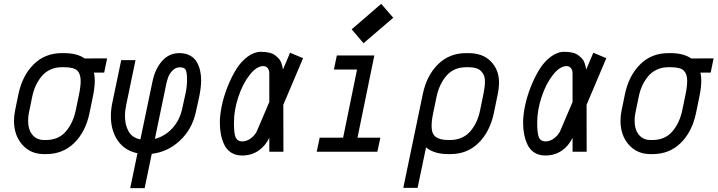

<svg xmlns="http://www.w3.org/2000/svg" viewBox="-20 -788 3726 997"><path d="M301.8 -512.2H312Q379.9 -512.2 419.9 -484.4L536.1 -484.9L521 -411.1H467.8Q472.2 -391.1 472.2 -367.7Q472.2 -333.5 461.9 -284.2L444.8 -201.2Q424.8 -104.5 366 -46.1Q307.1 12.2 218.8 12.2H208.5Q138.7 12.2 95.7 -36.6Q52.7 -85.4 52.7 -161.1Q52.7 -188 58.6 -215.8L75.7 -298.8Q95.7 -395 154.5 -453.6Q213.4 -512.2 301.8 -512.2ZM147 -284.2 129.9 -201.2Q126 -182.1 126 -161.1Q126 -115.2 148.2 -88.1Q170.4 -61 208.5 -61H218.8Q283.2 -61 321.3 -104.7Q359.4 -148.4 373.5 -215.8L390.6 -298.8Q398.9 -338.9 398.9 -367.7Q398.9 -403.8 381.3 -421.4Q363.8 -439 312 -439H301.8Q268.1 -439 241 -426.3Q213.9 -413.6 195.6 -391.1Q177.2 -368.7 165.3 -342.3Q153.3 -315.9 147 -284.2Z M951.2 -371.1Q951.2 -414.1 943.8 -426.3Q936.5 -438.5 913.1 -438.5Q893.1 -438.5 877.4 -423.3Q861.8 -408.2 854.7 -390.4Q847.7 -372.6 843.3 -351.1L784.2 -66.9Q835.9 -80.1 874 -121.1Q912.1 -162.1 925.3 -220.2L942.4 -297.9Q951.2 -336.9 951.2 -371.1ZM656.2 189 693.8 7.8Q627.4 -5.9 591.6 -57.9Q555.7 -109.9 555.7 -185.1Q555.7 -219.2 564 -257.8L609.4 -475.6H683.6L635.3 -243.2Q628.9 -213.4 628.9 -185.1Q628.9 -140.1 647.2 -106.7Q665.5 -73.2 709 -64L772 -365.7Q785.6 -430.2 821.5 -471.2Q857.4 -512.2 911.6 -512.2Q943.8 -512.2 967 -499.5Q990.2 -486.8 1002.2 -465.3Q1014.2 -443.8 1019.3 -420.7Q1024.4 -397.5 1024.4 -371.1Q1024.4 -332.5 1013.7 -282.2L996.6 -204.6Q977.1 -116.7 914.3 -57.9Q851.6 1 768.1 10.7L731 189Z M1194.8 -150.9Q1194.8 -92.3 1204.3 -73Q1213.9 -53.7 1237.3 -53.7Q1262.7 -53.7 1284.2 -71Q1305.7 -88.4 1314 -107.4L1378.4 -258.3V-406.2Q1378.4 -424.3 1369.9 -434.6Q1361.3 -444.8 1347.2 -444.8Q1313 -444.8 1277.1 -399.9Q1241.2 -355 1218 -285.6Q1194.8 -216.3 1194.8 -150.9ZM1121.6 -150.9Q1121.6 -189 1131.3 -236.8Q1141.1 -284.7 1160.4 -334.2Q1179.7 -383.8 1204.8 -425.3Q1230 -466.8 1264.6 -492.9Q1299.3 -519 1335.9 -519Q1359.4 -519 1378.2 -514.4Q1397 -509.8 1408.7 -500.7Q1420.4 -491.7 1428.2 -483.2Q1436 -474.6 1440.4 -462.2Q1444.8 -449.7 1446.3 -443.1Q1447.8 -436.5 1449.2 -426.8L1486.3 -514.2L1553.7 -485.8L1451.2 -243.7L1451.7 0H1378.4V-72.3Q1357.9 -29.8 1321.5 -5.1Q1285.2 19.5 1237.3 19.5Q1204.1 19.5 1180.4 4.4Q1156.7 -10.7 1144.5 -36.9Q1132.3 -63 1127 -90.8Q1121.6 -118.7 1121.6 -150.9Z M1867.7 -563.5 1806.2 -635.7 1959.5 -768.1 2022 -695.8ZM1939.5 0H1624.5L1640.1 -73.2H1761.7L1834 -426.8H1713.9L1729 -500H1923.8L1836.4 -73.2H1955.1Z M2411.6 -512.2Q2487.8 -512.2 2529.5 -468.5Q2571.3 -424.8 2571.3 -360.4Q2571.3 -327.1 2561.5 -283.7L2544.4 -201.2Q2524.4 -105 2465.6 -46.4Q2406.7 12.2 2318.4 12.2H2308.1Q2233.4 12.2 2192.4 -22.9L2148.4 187.5H2074.2L2175.3 -298.8Q2195.3 -395.5 2254.2 -453.9Q2313 -512.2 2401.4 -512.2ZM2221.2 -132.8Q2221.2 -92.3 2243.2 -76.7Q2265.1 -61 2308.1 -61H2318.4Q2352.1 -61 2379.2 -73.7Q2406.2 -86.4 2424.6 -108.9Q2442.9 -131.3 2454.8 -157.7Q2466.8 -184.1 2473.1 -215.8L2490.2 -299.3Q2498 -336.9 2498 -360.4V-371.1Q2498 -397.9 2478.3 -418.5Q2458.5 -439 2411.6 -439H2401.4Q2336.9 -439 2298.8 -395.3Q2260.7 -351.6 2246.6 -284.2L2229.5 -201.2Q2221.2 -163.6 2221.2 -132.8Z M2769.5 -150.9Q2769.5 -92.3 2779.1 -73Q2788.6 -53.7 2812 -53.7Q2837.4 -53.7 2858.9 -71Q2880.4 -88.4 2888.7 -107.4L2953.1 -258.3V-406.2Q2953.1 -424.3 2944.6 -434.6Q2936 -444.8 2921.9 -444.8Q2887.7 -444.8 2851.8 -399.9Q2815.9 -355 2792.7 -285.6Q2769.5 -216.3 2769.5 -150.9ZM2696.3 -150.9Q2696.3 -189 2706.1 -236.8Q2715.8 -284.7 2735.1 -334.2Q2754.4 -383.8 2779.5 -425.3Q2804.7 -466.8 2839.4 -492.9Q2874 -519 2910.6 -519Q2934.1 -519 2952.9 -514.4Q2971.7 -509.8 2983.4 -500.7Q2995.1 -491.7 3002.9 -483.2Q3010.7 -474.6 3015.1 -462.2Q3019.5 -449.7 3021 -443.1Q3022.5 -436.5 3023.9 -426.8L3061 -514.2L3128.4 -485.8L3025.9 -243.7L3026.4 0H2953.1V-72.3Q2932.6 -29.8 2896.2 -5.1Q2859.9 19.5 2812 19.5Q2778.8 19.5 2755.1 4.4Q2731.4 -10.7 2719.2 -36.9Q2707 -63 2701.7 -90.8Q2696.3 -118.7 2696.3 -150.9Z M3451.2 -512.2H3461.4Q3529.3 -512.2 3569.3 -484.4L3685.5 -484.9L3670.4 -411.1H3617.2Q3621.6 -391.1 3621.6 -367.7Q3621.6 -333.5 3611.3 -284.2L3594.2 -201.2Q3574.2 -104.5 3515.4 -46.1Q3456.5 12.2 3368.2 12.2H3357.9Q3288.1 12.2 3245.1 -36.6Q3202.1 -85.4 3202.1 -161.1Q3202.1 -188 3208 -215.8L3225.1 -298.8Q3245.1 -395 3304 -453.6Q3362.8 -512.2 3451.2 -512.2ZM3296.4 -284.2 3279.3 -201.2Q3275.4 -182.1 3275.4 -161.1Q3275.4 -115.2 3297.6 -88.1Q3319.8 -61 3357.9 -61H3368.2Q3432.6 -61 3470.7 -104.7Q3508.8 -148.4 3522.9 -215.8L3540 -298.8Q3548.3 -338.9 3548.3 -367.7Q3548.3 -403.8 3530.8 -421.4Q3513.2 -439 3461.4 -439H3451.2Q3417.5 -439 3390.4 -426.3Q3363.3 -413.6 3345 -391.1Q3326.7 -368.7 3314.7 -342.3Q3302.7 -315.9 3296.4 -284.2Z"/></svg>

Font: Anka/Coder Condensed
Style: Italic
Weight: 400
Width: 4
Italic angle: -12°
Monospace: yes
Version: Version 001.100